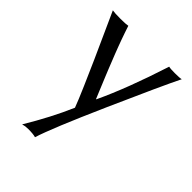

<svg xmlns="http://www.w3.org/2000/svg" viewBox="-191 -541 887 887"><g transform="rotate(45 253.0 -97.5)"><path d="M27.8 -432.1Q42 -429.2 80.1 -429.2Q115.7 -429.2 128.9 -432.1Q134.3 -415.5 140.6 -397.2Q147 -378.9 152.1 -364.5Q157.2 -350.1 165.3 -328.9Q173.3 -307.6 177.7 -296.4Q182.1 -285.2 191.9 -260.7Q201.7 -236.3 204.8 -228Q208 -219.7 219.5 -191.9Q231 -164.1 233.2 -158.7Q235.4 -153.3 248.3 -122.1Q261.2 -90.8 262.7 -87.4H264.6Q329.6 -225.6 396 -432.1Q405.8 -429.2 435.1 -429.2Q468.3 -429.2 478 -432.1Q436.5 -348.6 324.7 -96.4Q212.9 155.8 188 236.8Q171.9 231.9 139.2 231.9Q120.1 231.9 104 236.8Q174.8 119.6 222.2 9.8Q210 -23.4 180.9 -90.3Q151.9 -157.2 128.2 -210Q104.5 -262.7 68.4 -342.3Q32.2 -421.9 27.8 -432.1Z"/></g></svg>

Font: Linux Biolinum
Style: Regular
Weight: 400
Designer: Philipp H. Poll
Foundry: Philipp H. Poll
Version: Version 0.6.4